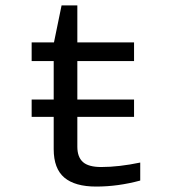

<svg xmlns="http://www.w3.org/2000/svg" viewBox="-20 -686 640 714"><path d="M478.5 -315.9V-251.5H267.6V-140.6Q267.6 -102.1 288.3 -83.5Q309.1 -64.9 356.4 -64.9Q421.9 -64.9 501.5 -81.5V-14.6Q418.9 7.8 337.9 7.8Q258.8 7.8 219.2 -25.6Q179.7 -59.1 179.7 -131.3V-251.5H97.7V-315.9H179.7V-459H97.7V-528.3H180.7L209 -666H267.6V-528.3H478.5V-459H267.6V-315.9Z"/></svg>

Font: Cousine
Style: Regular
Weight: 400
Monospace: yes
Designer: Steve Matteson
Foundry: Monotype Imaging Inc.
Version: Version 1.21